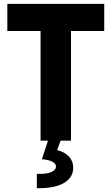

<svg xmlns="http://www.w3.org/2000/svg" viewBox="-20 -740 587 1010"><path d="M193.4 -577.1H18.6V-719.7H528.3V-577.1H353.5V0H193.4ZM274.4 134.8Q274.4 120.6 254.9 110.4Q235.4 100.1 200.2 97.7L232.4 0H298.8L280.8 49.3Q320.3 59.6 342.8 83.5Q365.2 107.4 365.2 142.6Q365.2 192.9 317.6 221.9Q270 251 173.8 250V174.8Q225.1 176.3 249.8 165.3Q274.4 154.3 274.4 134.8Z"/></svg>

Font: Reddit Sans Strawberry ExBold
Style: Regular
Weight: 800
Designer: Stephen Hutchings
Foundry: Reddit
Version: Version 1.013